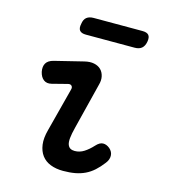

<svg xmlns="http://www.w3.org/2000/svg" viewBox="-113 -842 826 941"><g transform="rotate(15 300.0 -371.5)"><path d="M130 -388Q106 -382 90 -394Q74 -406 68 -432Q63 -458 73 -475Q83 -492 110 -499L256 -535Q284 -542 305.5 -537.5Q327 -533 340 -520Q353 -507 357.5 -487Q362 -467 355 -443L297 -211Q288 -176 286 -154.5Q284 -133 288.5 -121Q293 -109 302 -104Q311 -99 324 -99Q349 -99 371 -113Q393 -127 414 -150Q432 -170 449.5 -170.5Q467 -171 484 -157Q501 -142 501.5 -122Q502 -102 487 -83Q468 -58 448 -40Q428 -22 405 -11Q382 0 355 5Q328 10 294 10Q258 10 230 -1Q202 -12 185.5 -34Q169 -56 164.5 -88.5Q160 -121 172 -165L229 -384Q233 -397 226.5 -404Q220 -411 208 -408ZM230 -664Q207 -664 198 -675Q189 -686 194 -709Q197 -732 210 -742.5Q223 -753 246 -753H493Q516 -753 525 -742.5Q534 -732 530 -709Q526 -686 513 -675Q500 -664 477 -664Z"/></g></svg>

Font: Maple Mono SemiBold
Style: Italic
Weight: 600
Italic angle: -10°
Monospace: yes
Designer: subframe7536
Version: Version 7.000